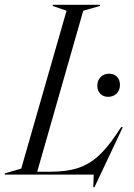

<svg xmlns="http://www.w3.org/2000/svg" viewBox="-72 -732 561 805"><path d="M-52 -5 17 -25 207 -687 149 -707V-712H347V-707L277 -687L84 -12H139Q206 -12 252 -26.5Q298 -41 335.5 -73.5Q373 -106 413 -165L436 -199H443L324 53H319L321 0H-52ZM336 -373Q336 -395 350 -409Q364 -423 385 -423Q406 -423 418.5 -410Q431 -397 431 -376Q431 -354 417 -340Q403 -326 381 -326Q361 -326 348.5 -339Q336 -352 336 -373Z"/></svg>

Font: Nyght Serif Light Italic
Style: Regular
Weight: 300
Italic angle: -16°
Designer: Maksym Kobuzan
Version: Version 0.410